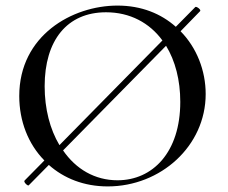

<svg xmlns="http://www.w3.org/2000/svg" viewBox="-20 -656 817 688"><path d="M627 -544 697 -616C702 -621 684 -634 680 -631L610 -560C557 -607 487 -636 401 -636C239 -636 49 -529 49 -312C49 -222 81 -140 139 -81L68 -9C63 -4 80 12 83 8L155 -65C209 -17 281 12 366 12C556 12 717 -133 717 -319C717 -403 685 -485 627 -544ZM140 -347C140 -511 220 -612 360 -612C446 -612 516 -574 562 -511L193 -136C159 -193 140 -266 140 -347ZM401 -10C320 -10 252 -50 206 -117L575 -492C608 -438 626 -369 626 -291C626 -110 527 -10 401 -10Z"/></svg>

Font: Cormorant Infant Book
Style: Regular
Weight: 500
Designer: Christian Thalmann (Catharsis Fonts)
Version: Version 1.000;PS 002.000;hotconv 1.0.88;makeotf.lib2.5.64775